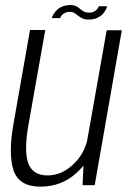

<svg xmlns="http://www.w3.org/2000/svg" viewBox="-20 -710 489 736"><path d="M296.5 0H343L447 -594H389L301 -97ZM153.5 -595H95L31 -231Q11.5 -119.5 32 -57Q52.5 5.5 135.5 5.5Q215 5.5 272.5 -46.5Q330 -98.5 341 -161L317 -184.5Q306.5 -123.5 261.5 -80.5Q216.5 -37.5 162 -37.5Q106.5 -37.5 88.8 -83.2Q71 -129 89 -231ZM320.5 -635Q338 -635 350.8 -640.5Q363.5 -646 371.8 -654.2Q380 -662.5 384.5 -671Q389 -679.5 390.5 -686H358.5Q357.5 -681.5 352.8 -675.5Q348 -669.5 340.2 -665.5Q332.5 -661.5 323 -661.5Q310 -661.5 301.8 -665.8Q293.5 -670 287 -676Q280.5 -682 272 -686.2Q263.5 -690.5 249.5 -690.5Q233 -690.5 220.2 -685.5Q207.5 -680.5 199 -672.5Q190.5 -664.5 185.5 -656Q180.5 -647.5 178.5 -640.5H210.5Q212 -645.5 216.5 -651.2Q221 -657 229 -660.8Q237 -664.5 247.5 -664.5Q258.5 -664.5 265.5 -660Q272.5 -655.5 279.5 -649.8Q286.5 -644 295.8 -639.5Q305 -635 320.5 -635Z"/></svg>

Font: Anybody SemiCondensed Light
Style: Italic
Weight: 300
Width: 4
Italic angle: -10°
Version: Version 1.113;gftools[0.9.25]